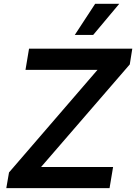

<svg xmlns="http://www.w3.org/2000/svg" viewBox="-20 -981 710 1001"><path d="M12.8 0H551.1L569.6 -110.4H194.2L656.6 -645.2L669.7 -727.3H131.4L112.9 -616.8H488.3L27 -82ZM370 -799H465.9L601.9 -961.3H476.2Z"/></svg>

Font: Margiela Sans Semi Bold
Style: Italic
Weight: 600
Italic angle: -9.39999°
Designer: Stefan Endress, Andreas Faust
Version: Version 1.100;FEAKit 1.0